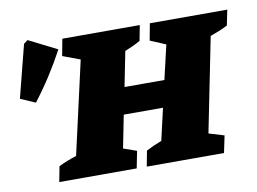

<svg xmlns="http://www.w3.org/2000/svg" viewBox="-74 -792 1205 901"><g transform="rotate(-10 528.0 -341.0)"><path d="M139 0 153 -73Q173 -83 194.5 -91.5Q216 -100 238 -107L338 -549L255 -580L270 -660H639L625 -587Q608 -577 589 -568.5Q570 -560 551 -552L518 -386H708L746 -549L672 -580L687 -660H1056L1041 -587Q1022 -577 1001.5 -568.5Q981 -560 958 -552L868 -103L941 -81L924 0H556L570 -74Q587 -83 606 -91.5Q625 -100 644 -107L679 -259H492L461 -103L524 -81L508 0ZM96 -386 25 -417 89 -668 108 -682 243 -614Q179 -494 96 -386Z"/></g></svg>

Font: Piazzolla Black
Style: Italic
Weight: 900
Italic angle: -11.3°
Designer: Juan Pablo del Peral
Foundry: Huerta Tipografica
Version: Version 1.330